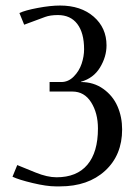

<svg xmlns="http://www.w3.org/2000/svg" viewBox="-20 -662 502 690"><path d="M158.2 -333V-367.2H200.2Q225.6 -367.2 245.1 -387Q264.6 -406.7 273.4 -433.1Q282.2 -459.5 282.2 -484.9Q282.2 -543.9 257.8 -575.9Q233.4 -607.9 188 -607.9Q160.6 -607.9 142.1 -601.1L66.9 -573.2L49.8 -615.2Q70.3 -625 115.7 -633.5Q161.1 -642.1 195.8 -642.1Q270.5 -642.1 316.7 -602.1Q362.8 -562 362.8 -499Q362.8 -458 339.4 -419.4Q315.9 -380.9 271 -368.2V-367.2Q316.9 -367.2 351.3 -342.5Q385.7 -317.9 402.3 -279.8Q418.9 -241.7 418.9 -196.8Q418.9 -104.5 357.7 -48.3Q296.4 7.8 195.8 7.8H180.2Q147.5 7.8 97.4 -4.2Q47.4 -16.1 24.9 -26.9L42 -68.8L107.9 -42Q149.9 -24.9 183.1 -24.9Q255.9 -24.9 293.9 -69.8Q332 -114.7 332 -200.2Q332 -255.4 307.6 -294.2Q283.2 -333 240.2 -333Z"/></svg>

Font: Resagokr
Style: Regular
Weight: 500
Designer: gluk
Foundry: gluk
Version: Version 0.95